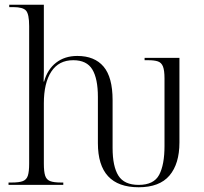

<svg xmlns="http://www.w3.org/2000/svg" viewBox="-20 -780 861 810"><path d="M565 10Q393 10 393 -176V-371Q393 -448 369.5 -487Q346 -526 289 -526Q228 -526 196.5 -478Q165 -430 165 -344V-90Q165 -56 170.5 -39Q176 -22 191.5 -16Q207 -10 237 -10H247V0H16V-10H30Q61 -10 76.5 -16Q92 -22 97.5 -39Q103 -56 103 -90V-670Q103 -720 90 -735Q77 -750 36 -750H19V-760H165V-517Q165 -499 165 -478Q165 -457 164 -436H166Q180 -487 216.5 -515.5Q253 -544 306 -544Q379 -544 417 -499Q455 -454 455 -358V-156Q455 -78 479.5 -39Q504 0 565 0Q629 0 651.5 -42.5Q674 -85 674 -164V-449Q674 -483 667.5 -499.5Q661 -516 646 -521Q631 -526 605 -526H590V-536H737V-179Q737 -89 695 -39.5Q653 10 565 10Z"/></svg>

Font: Noto Serif Display SemiCondensed Light
Style: Regular
Weight: 300
Width: 4
Designer: Monotype Design Team
Foundry: Monotype Imaging Inc.
Version: Version 2.009